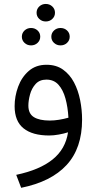

<svg xmlns="http://www.w3.org/2000/svg" viewBox="-20 -667 477 948"><path d="M160.6 -604Q160.6 -622.6 173.8 -635Q187 -647.5 206.1 -647.5Q225.1 -647.5 238.3 -635Q251.5 -622.6 251.5 -604Q251.5 -585.9 238.3 -573.5Q225.1 -561 206.1 -561Q187 -561 173.8 -573.5Q160.6 -585.9 160.6 -604ZM233.4 -485.8Q233.4 -503.9 246.6 -516.4Q259.8 -528.8 278.8 -528.8Q297.9 -528.8 311 -516.6Q324.2 -504.4 324.2 -485.8Q324.2 -467.8 311 -455.3Q297.9 -442.9 278.8 -442.9Q259.8 -442.9 246.6 -455.3Q233.4 -467.8 233.4 -485.8ZM87.9 -485.8Q87.9 -503.9 101.1 -516.4Q114.3 -528.8 133.3 -528.8Q152.3 -528.8 165.5 -516.6Q178.7 -504.4 178.7 -485.8Q178.7 -467.8 165.5 -455.3Q152.3 -442.9 133.3 -442.9Q114.3 -442.9 101.1 -455.3Q87.9 -467.8 87.9 -485.8ZM385.3 -76.2Q385.3 64.9 308.8 147.7Q232.4 230.5 84.5 260.3L60.1 196.3Q175.8 171.9 239.7 120.4Q303.7 68.8 315.9 -13.7Q295.9 -7.3 270.5 -2.7Q245.1 2 223.1 2Q140.1 2 96.2 -33.4Q52.2 -68.8 52.2 -142.6Q52.2 -191.9 69.6 -239Q86.9 -286.1 122.1 -316.7Q157.2 -347.2 209.5 -347.2Q257.8 -347.2 291.3 -323.2Q324.7 -299.3 345.5 -260Q366.2 -220.7 375.7 -172.6Q385.3 -124.5 385.3 -76.2ZM225.6 -71.8Q248 -71.8 271.7 -75.7Q295.4 -79.6 317.9 -85.9Q314.9 -138.2 303.2 -180.7Q291.5 -223.1 268.8 -248.5Q246.1 -273.9 209 -273.9Q175.3 -273.9 155.8 -252.2Q136.2 -230.5 128.2 -200.4Q120.1 -170.4 120.1 -145.5Q120.1 -105.5 147.5 -88.6Q174.8 -71.8 225.6 -71.8Z"/></svg>

Font: Vazirmatn RD Light
Style: Regular
Weight: 300
Designer: Saber Rastikerdar
Foundry: Saber Rastikerdar
Version: Version 32.102